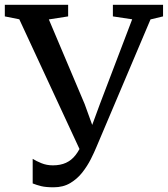

<svg xmlns="http://www.w3.org/2000/svg" viewBox="-33 -763 696 796"><path d="M189 13.5Q157.5 13.5 138 8.8Q118.5 4 102.5 -2.5V-104.5Q116.5 -95.5 138.5 -86.5Q160.5 -77.5 186 -77.5Q217.5 -77.5 240.5 -88Q263.5 -98.5 280.2 -120Q297 -141.5 310 -174L308.5 -119.5L47 -683L-13 -695V-743H249.5V-695L169.5 -682.5L318 -331.5L366 -199L332.5 -199.5L381.5 -332.5L515 -683L435 -695V-743H643V-695L591 -682.5L367 -154Q358 -132 343.5 -103.2Q329 -74.5 308.2 -48Q287.5 -21.5 258.2 -4Q229 13.5 189 13.5Z"/></svg>

Font: Merriweather 28pt
Style: Regular
Weight: 400
Version: Version 2.100